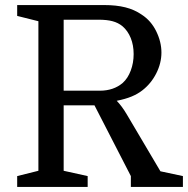

<svg xmlns="http://www.w3.org/2000/svg" viewBox="-20 -740 746 760"><path d="M543 -382Q525 -368 501 -358Q477 -348 442 -341Q451 -332 461.5 -318Q472 -304 482 -287L615 -62L704 -43V0H498V-43L354 -323H232V-64L327 -43V0H48V-43L132 -64V-656L48 -677V-720H392Q440 -720 476 -711Q512 -702 541 -682Q578 -658 598.5 -616Q619 -574 619 -532Q619 -490 598.5 -449.5Q578 -409 543 -382ZM232 -381H375Q430 -381 466 -412Q486 -430 497.5 -460.5Q509 -491 509 -526Q509 -561 497.5 -589.5Q486 -618 465 -636Q448 -650 425.5 -656Q403 -662 371 -662H232Z"/></svg>

Font: Domine
Style: Regular
Weight: 400
Designer: Pablo Impallari, Rodrigo Fuenzalida, Brenda Gallo
Foundry: Pablo Impallari, Rodrigo Fuenzalida, Brenda Gallo
Version: Version 2.000